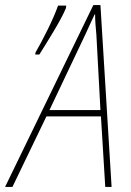

<svg xmlns="http://www.w3.org/2000/svg" viewBox="-80 -737 518 757"><path d="M75 -522Q95 -553 130.5 -612Q166 -671 180 -705L181 -715H149Q134 -673 107.5 -619.5Q81 -566 60 -530L59 -522ZM256 -600Q266 -623 275.5 -642.5Q285 -662 293 -680H295Q295 -662 296.5 -641Q298 -620 300 -600L316 -303H115ZM-31 0 103 -278H318L335 0H360L316 -717H288L-60 0Z"/></svg>

Font: Noto Sans Display SemiCondensed Thin
Style: Italic
Weight: 250
Width: 4
Designer: Monotype Design team
Foundry: Monotype Imaging Inc.
Version: 1.000